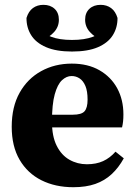

<svg xmlns="http://www.w3.org/2000/svg" viewBox="-20 -763 561 798"><path d="M284.8 15.1Q209.8 15.1 152 -13.9Q94.2 -42.9 61.5 -98.9Q28.7 -155 28.7 -236.2Q28.7 -318.9 61.5 -377.5Q94.3 -436 151 -467.3Q207.8 -498.6 278.2 -498.6Q345.4 -498.6 393.4 -471Q441.4 -443.4 467.2 -396Q492.9 -348.5 492.9 -287.5Q492.9 -271.2 491.6 -258.8Q490.3 -246.5 487.3 -233.6H96V-286.2H281.8Q319.3 -286.2 331.7 -300.9Q344 -315.5 344 -348.9Q344 -383.9 335.1 -405.4Q326.1 -426.9 311.1 -436.9Q296.1 -447 277.5 -447Q256.3 -447 237.6 -429.6Q218.9 -412.2 207.5 -371Q196 -329.7 196 -256.7Q196 -196.2 215.7 -157.1Q235.3 -117.9 268.6 -99.1Q301.8 -80.3 341.1 -80.3Q379.6 -80.3 408.3 -93.3Q437.1 -106.4 460 -132.6L494.5 -105Q473.1 -66 444 -39.1Q415 -12.2 376.1 1.5Q337.2 15.1 284.8 15.1ZM279.2 -548.8Q213.8 -548.8 171.5 -567Q129.2 -585.2 109.5 -616.9Q89.8 -648.5 90.1 -688.5Q98.6 -716.2 116.8 -729.5Q135.1 -742.9 160.5 -742.9Q189.1 -742.9 206.9 -726.4Q224.7 -709.8 224.7 -681Q224.7 -651.8 205 -630Q185.3 -608.1 154.5 -595.7L128.6 -651Q158.5 -623.4 192.5 -610.2Q226.4 -597 279.2 -597Q332.1 -597 366.4 -610.2Q400.7 -623.4 429.9 -651L403.9 -595.7Q373.5 -608.1 353.6 -630Q333.8 -651.8 333.8 -681Q333.8 -709.8 351.6 -726.4Q369.4 -742.9 398 -742.9Q423.4 -742.9 441.7 -729.5Q459.9 -716.2 468.4 -688.5Q468.7 -648.5 449 -616.9Q429.3 -585.2 387.4 -567Q345.4 -548.8 279.2 -548.8Z"/></svg>

Font: Source Serif 4 Variable
Style: Regular
Weight: 400
Designer: Frank Grießhammer
Foundry: Adobe
Version: Version 4.005;hotconv 1.1.0;makeotfexe 2.6.0